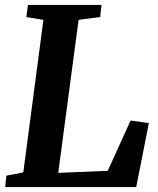

<svg xmlns="http://www.w3.org/2000/svg" viewBox="-20 -763 646 783"><path d="M1 0 6 -46.5 75 -60 157 -682 87.5 -693.5 94 -743H394L388.5 -693.5L300.5 -682L217.5 -58L419.5 -66.5L512.5 -271.5L587 -261L535.5 0Z"/></svg>

Font: Merriweather
Style: Bold Italic
Weight: 700
Italic angle: -7.8°
Version: Version 2.101